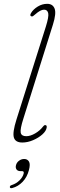

<svg xmlns="http://www.w3.org/2000/svg" viewBox="-20 -737 311 1003"><path d="M256.5 -608.5 102.5 -118.5Q84.5 -62.5 88.2 -44Q92 -25.5 117 -25.5Q138.5 -25.5 163.5 -40Q188.5 -54.5 204.5 -75.5Q210 -83.5 216 -83.5Q225.5 -83.5 224 -71.5Q221.5 -53 201.5 -35Q181.5 -17 153 -4.8Q124.5 7.5 96.5 7.5Q60.5 7.5 52.5 -18.5Q44.5 -44.5 66 -112.5L219.5 -598Q236 -650.5 231.8 -668.5Q227.5 -686.5 210 -686.5Q191.5 -686.5 164 -662Q158 -656.5 152.8 -653Q147.5 -649.5 143 -652Q134 -655.5 142.5 -669.5Q154 -688.5 177.2 -702.8Q200.5 -717 226.5 -717Q255.5 -717 265.2 -692.2Q275 -667.5 256.5 -608.5ZM87 157Q72.5 157 66.2 148Q60 139 63.5 126Q67 112 79.2 102.8Q91.5 93.5 106.5 93.5Q123 93.5 131.2 106.8Q139.5 120 131 152Q121.5 188.5 98.2 212.8Q75 237 45 245Q33 248.5 31.5 241Q30.5 232.5 42 229.5Q65 222 82 205.2Q99 188.5 103.5 170Q107 157 95 157Z"/></svg>

Font: Fraunces 9pt S050 Thin
Style: Italic
Weight: 100
Italic angle: -16°
Version: Version 1.000; ttfautohint (v1.8.3)